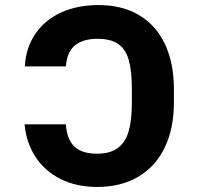

<svg xmlns="http://www.w3.org/2000/svg" viewBox="-20 -737 793 767"><path d="M367.2 -123Q419.9 -123 450.4 -145.5Q481 -168 493.9 -212.4Q506.8 -256.8 506.8 -327.1V-378.9Q506.8 -451.2 495.1 -494.9Q483.4 -538.6 453.6 -560.3Q423.8 -582 369.1 -582Q312.5 -582 280 -556.2Q247.6 -530.3 243.2 -471.7H79.1Q83.5 -546.9 121.6 -602.3Q159.7 -657.7 224.6 -687.3Q289.6 -716.8 373 -716.8Q468.3 -716.8 536.1 -676.3Q604 -635.7 639.4 -559.8Q674.8 -483.9 674.8 -378.9V-328.1Q674.8 -223.6 637.9 -147.5Q601.1 -71.3 532.2 -30.8Q463.4 9.8 368.2 9.8Q285.6 9.8 222.4 -21.7Q159.2 -53.2 122.1 -109.9Q85 -166.5 78.1 -240.2H243.2Q247.1 -180.2 277.1 -151.6Q307.1 -123 367.2 -123Z"/></svg>

Font: Pretendard GOV ExtraBold
Style: Regular
Weight: 800
Designer: Base glyphs from Inter by Rasmus Andersson; Hangeul glyphs from Noto Sans CJK(Source Han Sans) by Jang Soo-young and Kan
Foundry: Kil Hyung-jin
Version: Version 1.309